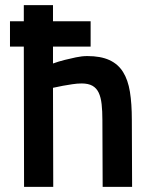

<svg xmlns="http://www.w3.org/2000/svg" viewBox="-20 -730 602 750"><path d="M19 -647H73V-710H187V-647H334V-548H187V-482Q209 -490 233 -496Q253 -501 276.5 -506Q300 -511 321 -511Q373 -511 407 -495.5Q441 -480 460.5 -449Q480 -418 487.5 -371.5Q495 -325 495 -262L496 0H381L380 -261Q380 -296 377 -323Q374 -350 365.5 -368Q357 -386 341 -395Q325 -404 299 -404Q282 -404 262.5 -401Q243 -398 226 -395Q207 -391 187 -387L188 0H74L73 -548H19Z"/></svg>

Font: Panefresco 800wt
Style: Regular
Weight: 800
Designer: Campivisivi
Foundry: Campivisivi & Chank Co
Version: Version 1.001